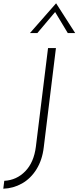

<svg xmlns="http://www.w3.org/2000/svg" viewBox="-60 -1002 477 1167"><path d="M206 -107Q197 -30 162 26.5Q127 83 74 113Q21 143 -40 145L-34 97Q41 93 93.5 39Q146 -15 158 -110L232 -710H280ZM352 -801 275 -929 167 -801H122L281 -982L397 -801Z"/></svg>

Font: Josefin Sans Light
Style: Italic
Weight: 300
Italic angle: -7°
Designer: Santiago Orozco
Foundry: Typemade
Version: Version 2.000